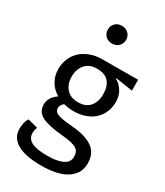

<svg xmlns="http://www.w3.org/2000/svg" viewBox="-239 -871 1009 1177"><g transform="rotate(30 265.0 -282.0)"><path d="M123 25Q119 33 116.5 43.5Q114 54 114 66Q114 103 147.5 122.5Q181 142 260 142Q302 142 330 136Q358 130 375.5 120Q393 110 400.5 96Q408 82 408 66Q408 48 402.5 34.5Q397 21 382.5 12Q368 3 343 -3Q318 -9 279 -12Q179 -21 132.5 -44.5Q86 -68 86 -121Q86 -171 139 -207Q99 -230 77 -268Q55 -306 55 -354Q55 -392 69 -426Q83 -460 109.5 -485Q136 -510 174.5 -524.5Q213 -539 261 -539L512 -540V-463L391 -482V-478Q421 -461 441.5 -429.5Q462 -398 462 -353Q462 -315 448.5 -282.5Q435 -250 409.5 -226Q384 -202 347 -188.5Q310 -175 263 -175Q227 -175 194 -184Q184 -176 178 -165.5Q172 -155 172 -145Q172 -133 177 -124.5Q182 -116 196 -109.5Q210 -103 235.5 -98.5Q261 -94 302 -91Q362 -86 401 -72.5Q440 -59 462 -39Q484 -19 492.5 6Q501 31 501 59Q501 100 482.5 129Q464 158 431.5 177Q399 196 355 204.5Q311 213 260 213Q198 213 154.5 203.5Q111 194 84 176.5Q57 159 44.5 135.5Q32 112 32 83Q32 65 35.5 45.5Q39 26 52 6ZM149 -354Q149 -302 178 -269Q207 -236 261 -236Q315 -236 343 -268.5Q371 -301 371 -355Q371 -412 344 -442.5Q317 -473 261 -473Q206 -473 177.5 -439Q149 -405 149 -354ZM326 -715Q326 -688 308 -670Q290 -652 261 -652Q232 -652 214.5 -670Q197 -688 197 -715Q197 -741 214.5 -759Q232 -777 261 -777Q290 -777 308 -759Q326 -741 326 -715Z"/></g></svg>

Font: Feura Sans
Style: Regular
Weight: 400
Designer: Carrois Corporate & Edenspiekermann
Foundry: Carrois Corporate GbR & Edenspiekermann AG
Version: Version 1.001